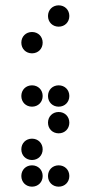

<svg xmlns="http://www.w3.org/2000/svg" viewBox="-20 -710 340 720"><path d="M200 -610C223 -610 240 -627 240 -650C240 -673 223 -690 200 -690C177 -690 160 -673 160 -650C160 -627 177 -610 200 -610ZM100 -510C123 -510 140 -527 140 -550C140 -573 123 -590 100 -590C77 -590 60 -573 60 -550C60 -527 77 -510 100 -510ZM100 -310C123 -310 140 -327 140 -350C140 -373 123 -390 100 -390C77 -390 60 -373 60 -350C60 -327 77 -310 100 -310ZM200 -310C223 -310 240 -327 240 -350C240 -373 223 -390 200 -390C177 -390 160 -373 160 -350C160 -327 177 -310 200 -310ZM200 -210C223 -210 240 -227 240 -250C240 -273 223 -290 200 -290C177 -290 160 -273 160 -250C160 -227 177 -210 200 -210ZM100 -110C123 -110 140 -127 140 -150C140 -173 123 -190 100 -190C77 -190 60 -173 60 -150C60 -127 77 -110 100 -110ZM100 -10C123 -10 140 -27 140 -50C140 -73 123 -90 100 -90C77 -90 60 -73 60 -50C60 -27 77 -10 100 -10ZM200 -10C223 -10 240 -27 240 -50C240 -73 223 -90 200 -90C177 -90 160 -73 160 -50C160 -27 177 -10 200 -10Z"/></svg>

Font: TINY 5x3 80
Style: Regular
Weight: 200
Designer: Jack Halten Fahnestock
Foundry: Velvetyne Type Foundry
Version: Version 1.002;hotconv 1.0.109;makeotfexe 2.5.65596